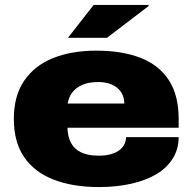

<svg xmlns="http://www.w3.org/2000/svg" viewBox="-20 -745 779 777"><path d="M380 12Q276 12 198.5 -17.5Q121 -47 78.5 -108Q36 -169 36 -264Q36 -357 78 -418.5Q120 -480 195 -510Q270 -540 369 -540Q474 -540 548.5 -511Q623 -482 663 -421Q703 -360 703 -264V-228H253Q254 -192 267.5 -166.5Q281 -141 309 -128Q337 -115 379 -115Q408 -115 429 -121Q450 -127 463.5 -137.5Q477 -148 483.5 -161.5Q490 -175 490 -190H703Q703 -142 679.5 -104Q656 -66 613.5 -40.5Q571 -15 511.5 -1.5Q452 12 380 12ZM254 -326H483Q483 -345 476 -361Q469 -377 455.5 -388.5Q442 -400 422.5 -406.5Q403 -413 378 -413Q340 -413 314 -402Q288 -391 273 -371.5Q258 -352 254 -326ZM255 -592 359 -725H581L582 -721L413 -592Z"/></svg>

Font: Archivo SemiExpanded Black
Style: Regular
Weight: 900
Width: 6
Designer: Hector Gatti
Foundry: Omnibus-Type
Version: Version 2.001